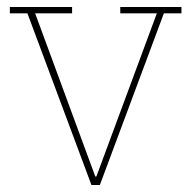

<svg xmlns="http://www.w3.org/2000/svg" viewBox="-20 -526 546 546"><path d="M58 -488H8V-506H185V-488H80L251 -24H254L426 -488H322V-506H496V-488H446L264 0H240Z"/></svg>

Font: IBM Plex Serif Thin
Style: Regular
Weight: 100
Designer: Mike Abbink, Paul van der Laan, Pieter van Rosmalen
Foundry: Bold Monday
Version: Version 3.001